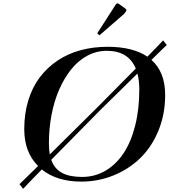

<svg xmlns="http://www.w3.org/2000/svg" viewBox="-20 -1094 1034 1167"><path d="M703.6 -1069.8 743.7 -1040.5Q748.5 -1037.1 748.5 -1030.8Q748.5 -1028.8 744.6 -1022.9L732.9 -1008.3L584.5 -879.4L570.8 -891.1L685.1 -1068.8Q689.9 -1073.7 694.8 -1073.7Q697.8 -1073.7 703.6 -1069.8ZM826.7 -549.3Q826.7 -603.5 815.4 -647L585.9 -421.4L291.5 -122.6Q310.5 -68.4 356.4 -43.5Q402.3 -18.6 479.5 -18.6Q556.6 -18.6 621.1 -56.4Q685.5 -94.2 731 -162.6Q776.4 -231 801.5 -330.3Q826.7 -429.7 826.7 -549.3ZM211.4 -85Q127.4 -168.9 127.4 -309.1Q127.4 -404.3 152.3 -484.9Q177.2 -565.4 222.4 -624.8Q267.6 -684.1 330.3 -726.1Q393.1 -768.1 469.7 -788.8Q546.4 -809.6 633.3 -809.6Q787.6 -809.6 876 -749.5Q958.5 -833.5 971.2 -848.6L993.7 -820.3Q985.8 -814 900.4 -730Q983.9 -656.2 983.9 -516.6Q983.9 -400.4 943.4 -301Q902.8 -201.7 833.5 -134Q764.2 -66.4 671.1 -28.3Q578.1 9.8 474.1 9.8Q325.7 9.8 233.9 -64Q130.9 41.5 120.6 53.7L98.6 25.4Q103 21.5 211.4 -85ZM282.7 -155.3 573.7 -443.4 805.2 -677.2Q760.7 -785.2 628.9 -785.2Q566.9 -785.2 511.7 -755.9Q456.5 -726.6 414.1 -674.1Q371.6 -621.6 340.6 -551.5Q309.6 -481.4 293.5 -397.2Q277.3 -313 277.3 -223.1Q277.3 -187.5 282.7 -155.3Z"/></svg>

Font: QumpellkaNo12
Style: Regular
Weight: 500
Designer: gluk (gluksza@wp.pl)
Foundry: gluk (gluksza@wp.pl)
Version: Version 00.480